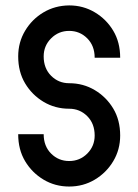

<svg xmlns="http://www.w3.org/2000/svg" viewBox="-20 -681 509 706"><path d="M234.4 -375Q286.1 -375 328.6 -349.6Q371.1 -324.2 396.5 -281.7Q421.9 -239.3 421.9 -182.6Q421.9 -130.9 396.5 -88.4Q371.1 -45.9 328.6 -20.5Q286.1 4.9 234.4 4.9Q182.6 4.9 140.1 -20.5Q97.7 -45.9 72.3 -88.4Q46.9 -130.9 46.9 -187.5H140.6Q140.6 -143.6 168 -116.2Q195.3 -88.9 234.4 -88.9Q273.4 -88.9 300.8 -116.2Q328.1 -143.6 328.1 -182.6Q328.1 -226.6 300.8 -253.9Q273.4 -281.2 234.4 -281.2Q182.6 -281.2 140.1 -306.6Q97.7 -332 72.3 -374.5Q46.9 -417 46.9 -473.6Q46.9 -525.4 72.3 -567.9Q97.7 -610.4 139.9 -635.5Q182.1 -660.6 234.4 -661.1Q286.1 -661.1 328.6 -635.7Q371.1 -610.4 396.5 -567.9Q421.9 -525.4 421.9 -468.8H328.1Q328.1 -512.7 300.8 -540Q273.4 -567.4 234.4 -567.4Q195.3 -567.4 168 -540Q140.6 -512.7 140.6 -473.6Q140.6 -429.7 168 -402.3Q195.3 -375 234.4 -375Z"/></svg>

Font: Lambda
Style: Regular
Weight: 400
Designer: GGBotNet
Version: 0.22